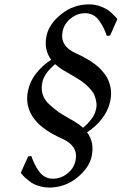

<svg xmlns="http://www.w3.org/2000/svg" viewBox="-20 -678 551 870"><path d="M230 -387.2Q209 -370.1 192.4 -348.6Q176.3 -326.7 171.9 -305.2Q165.5 -274.9 173.3 -250Q181.2 -224.6 206.1 -202.4Q231 -180.2 247.3 -169.2Q263.7 -158.2 298.8 -138.2L319.8 -126Q339.4 -114.3 356.4 -99.1Q377.4 -116.2 393.8 -137.9Q410.2 -159.7 414.6 -181.2Q419.4 -198.7 416.5 -215.1Q413.6 -231.4 408.7 -244.6Q403.8 -257.8 392.8 -270.5Q381.8 -283.2 370.8 -293.2Q359.9 -303.2 345 -313.2Q330.1 -323.2 316.4 -331.1L288.1 -347.7L266.6 -359.9Q248.5 -370.6 230 -387.2ZM211.9 -407.2Q177.7 -453.6 190.9 -516.1Q202.1 -569.3 257.6 -613.8Q313 -658.2 383.8 -658.2Q414.1 -658.2 440.2 -647.2Q466.3 -636.2 478.8 -625.2Q491.2 -614.3 506.3 -598.6Q508.3 -596.2 509.3 -595.2L511.2 -589.8L479 -517.1L464.4 -515.1Q456.1 -537.6 448.5 -553Q440.9 -568.4 429.2 -584.7Q417.5 -601.1 401.6 -609.6Q385.7 -618.2 366.2 -618.2Q330.6 -618.2 301 -595Q271.5 -571.8 263.7 -536.1Q250 -470.2 322.8 -437Q335 -431.6 345.7 -426.3Q356.4 -420.9 369.6 -413.6Q382.8 -406.2 394 -398.7Q405.3 -391.1 417.2 -381.6Q429.2 -372.1 438.5 -361.8Q447.8 -351.6 456.5 -339.6Q465.3 -327.6 470.9 -314.2Q476.6 -300.8 480 -286.1Q483.4 -271.5 483.4 -254.4Q483.4 -237.3 479.5 -219.2Q470.2 -176.3 441.9 -139.9Q413.6 -103.5 374.5 -78.6Q408.7 -32.7 395.5 29.8Q384.3 83 328.9 127.4Q273.4 171.9 202.6 171.9Q183.1 171.9 164.8 167Q146.5 162.1 135.3 157Q124 151.9 110.1 140.4Q96.2 128.9 91.8 125L76.7 108.9L74.7 104L107.4 30.8L121.6 28.8Q129.9 51.3 137.5 66.7Q145 82 156.7 98.4Q168.5 114.7 184.3 123.3Q200.2 131.8 219.7 131.8Q255.4 131.8 284.9 108.6Q314.5 85.4 322.3 49.8Q335.9 -16.1 263.2 -48.8Q248.5 -55.2 240.2 -59.6Q229.5 -64.9 216.3 -72.3Q203.1 -79.6 191.9 -87.4Q180.7 -95.2 168.9 -104.5Q157.2 -113.8 147.7 -124.3Q138.2 -134.8 129.6 -146.7Q121.1 -158.7 115.5 -172.1Q109.9 -185.5 106.4 -200.2Q103 -214.8 103 -231.9Q103 -249 106.9 -267.1Q115.7 -310.1 144.3 -346.2Q172.9 -382.3 211.9 -407.2Z"/></svg>

Font: Linux Biolinum G
Style: Italic
Weight: 400
Italic angle: -12°
Designer: Philipp H. Poll
Foundry: Philipp H. Poll
Version: Version 0.5.1